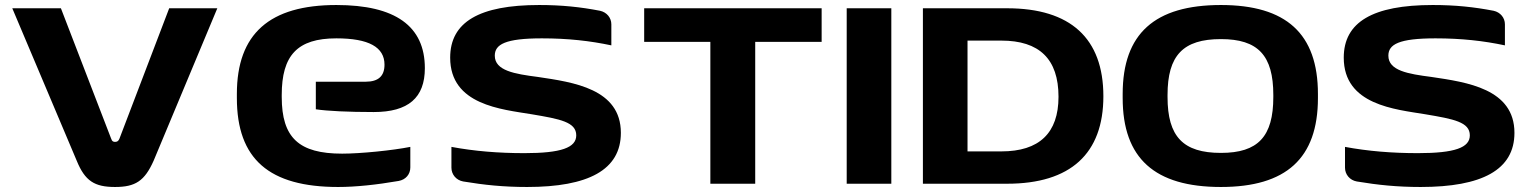

<svg xmlns="http://www.w3.org/2000/svg" viewBox="-20 -733 6118 766"><path d="M29 -700 286 -92C319 -11 357 13 439 13C520 13 557 -11 593 -92L847 -700H655L457 -181C452 -168 445 -167 439 -167C433 -167 427 -168 423 -181L223 -700Z M1675 -461C1675 -629 1557 -713 1322 -713C1056 -713 925 -599 925 -358V-342C925 -98 1054 13 1329 13C1400 13 1483 4 1570 -11C1599 -16 1617 -38 1617 -65V-147C1547 -133 1419 -120 1345 -120C1173 -120 1104 -183 1104 -346V-354C1104 -512 1166 -580 1322 -580C1451 -580 1514 -545 1514 -475C1514 -430 1490 -407 1439 -407H1240V-297C1286 -290 1371 -286 1471 -286C1609 -286 1675 -343 1675 -461Z M2102 -277C2215 -258 2279 -246 2279 -193C2279 -144 2219 -122 2072 -122C1968 -122 1872 -130 1781 -147V-64C1781 -37 1800 -14 1828 -9C1912 5 1989 13 2083 13C2327 13 2457 -55 2457 -203C2457 -379 2267 -405 2126 -426C2033 -438 1954 -451 1954 -511C1954 -556 1996 -580 2142 -580C2246 -580 2334 -570 2419 -552V-636C2419 -662 2401 -684 2374 -690C2296 -705 2222 -713 2131 -713C1892 -713 1776 -645 1776 -503C1776 -314 1981 -297 2102 -277Z M2814 0H2993V-566H3258V-700H2550V-566H2814Z M3358 -700V0H3536V-700Z M3998 -700H3662V0H3998C4251 0 4382 -120 4382 -349C4382 -580 4251 -700 3998 -700ZM3840 -129V-571H3975C4126 -571 4203 -498 4203 -347C4203 -202 4126 -129 3975 -129Z M4459 -358V-342C4459 -101 4587 13 4851 13C5111 13 5238 -101 5238 -342V-358C5238 -599 5111 -713 4851 -713C4587 -713 4459 -599 4459 -358ZM4638 -346V-354C4638 -512 4700 -577 4851 -577C4999 -577 5060 -512 5060 -354V-346C5060 -188 4999 -123 4851 -123C4700 -123 4638 -188 4638 -346Z M5667 -277C5780 -258 5844 -246 5844 -193C5844 -144 5784 -122 5637 -122C5533 -122 5437 -130 5346 -147V-64C5346 -37 5365 -14 5393 -9C5477 5 5554 13 5648 13C5892 13 6022 -55 6022 -203C6022 -379 5832 -405 5691 -426C5598 -438 5519 -451 5519 -511C5519 -556 5561 -580 5707 -580C5811 -580 5899 -570 5984 -552V-636C5984 -662 5966 -684 5939 -690C5861 -705 5787 -713 5696 -713C5457 -713 5341 -645 5341 -503C5341 -314 5546 -297 5667 -277Z"/></svg>

Font: LT Wave UI Medium
Style: Regular
Weight: 500
Designer: Daniel Lyons
Foundry: New Value
Version: Version 2.5 (Glyphs App)